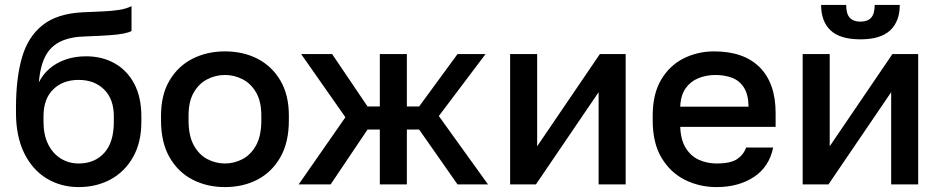

<svg xmlns="http://www.w3.org/2000/svg" viewBox="-20 -750 3825 781"><path d="M300 11Q228 11 170 -24Q112 -59 78.5 -127Q45 -195 45 -292V-312Q45 -432 69.5 -516.5Q94 -601 153.5 -648Q213 -695 317 -700Q359 -702 396 -703.5Q433 -705 463 -709.5Q493 -714 515 -725V-624Q505 -618 482.5 -613.5Q460 -609 423 -606.5Q386 -604 332 -602Q270 -601 229 -582.5Q188 -564 166 -524Q144 -484 138 -415Q154 -447 181 -470.5Q208 -494 246 -507.5Q284 -521 330 -521Q396 -521 447 -492Q498 -463 526.5 -408.5Q555 -354 555 -277V-254Q555 -171 521.5 -111.5Q488 -52 430.5 -20.5Q373 11 300 11ZM300 -85Q365 -85 404 -128Q443 -171 443 -254V-277Q443 -347 403.5 -386Q364 -425 300 -425Q236 -425 196.5 -386.5Q157 -348 157 -277V-254Q157 -201 176 -163Q195 -125 227.5 -105Q260 -85 300 -85Z M895 11Q822 11 763 -19.5Q704 -50 669.5 -110.5Q635 -171 635 -260V-280Q635 -364 669.5 -422.5Q704 -481 763 -511Q822 -541 895 -541Q969 -541 1027.5 -511Q1086 -481 1120.5 -422.5Q1155 -364 1155 -280V-260Q1155 -171 1120.5 -110.5Q1086 -50 1027.5 -19.5Q969 11 895 11ZM895 -85Q933 -85 967 -103Q1001 -121 1022 -159.5Q1043 -198 1043 -260V-280Q1043 -337 1022 -373.5Q1001 -410 967 -427.5Q933 -445 895 -445Q857 -445 823 -427.5Q789 -410 768 -373.5Q747 -337 747 -280V-260Q747 -198 768 -159.5Q789 -121 823 -103Q857 -85 895 -85Z M1195 0 1385 -273 1205 -530H1331L1475 -317H1525V-530H1635V-317H1685L1841 -530H1955L1765 -278L1965 0H1841L1685 -223H1635V0H1525V-223H1475L1325 0Z M2055 0V-530H2165V-155L2420 -530H2525V0H2415V-375L2160 0Z M2895 11Q2825 11 2766 -18.5Q2707 -48 2671 -108Q2635 -168 2635 -260V-280Q2635 -368 2669.5 -426Q2704 -484 2761 -512.5Q2818 -541 2885 -541Q3006 -541 3070.5 -476Q3135 -411 3135 -290V-234H2747Q2749 -180 2770 -147Q2791 -114 2824 -99.5Q2857 -85 2895 -85Q2952 -85 2978.5 -103Q3005 -121 3015 -150H3125Q3109 -71 3046.5 -30Q2984 11 2895 11ZM2890 -445Q2853 -445 2821 -432Q2789 -419 2769 -391Q2749 -363 2747 -316H3025Q3024 -366 3006 -394Q2988 -422 2958 -433.5Q2928 -445 2890 -445Z M3245 0V-530H3355V-155L3610 -530H3715V0H3605V-375L3350 0ZM3480 -590Q3397 -590 3358.5 -626.5Q3320 -663 3320 -730H3422Q3422 -694 3436.5 -678Q3451 -662 3480 -662Q3509 -662 3523.5 -678Q3538 -694 3538 -730H3640Q3640 -663 3601 -626.5Q3562 -590 3480 -590Z"/></svg>

Font: Golos Text Medium
Style: Regular
Weight: 500
Designer: A.Korolkova, Vitaly Kuzmin
Foundry: ParaType Ltd
Version: Version 2.004